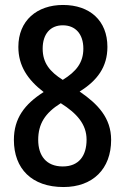

<svg xmlns="http://www.w3.org/2000/svg" viewBox="-20 -744 504 774"><path d="M236 10C354 10 428 -63 428 -180C428 -269 374 -325 301 -375C372 -419 413 -474 413 -555C413 -661 342 -724 234 -724C129 -724 54 -661 54 -555C54 -479 91 -423 156 -373C79 -324 36 -267 36 -180C36 -64 108 10 236 10ZM233 -422C181 -455 152 -490 152 -548C152 -607 183 -642 233 -642C284 -642 316 -607 316 -548C316 -492 288 -456 233 -422ZM233 -73C166 -73 134 -117 134 -180C134 -244 161 -288 225 -328C290 -287 329 -243 329 -181C329 -116 298 -73 233 -73Z"/></svg>

Font: Noto Sans Devanagari Condensed Medium
Style: Regular
Weight: 500
Width: 3
Designer: Jelle Bosma - Monotype Design Team
Foundry: Monotype Imaging Inc.
Version: Version 2.004